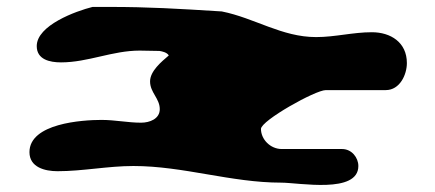

<svg xmlns="http://www.w3.org/2000/svg" viewBox="-20 -600 1254 554"><path d="M365 -121C509 -121 647 -73 791 -73C843 -73 1014 -40 1014 -121C1014 -145 995 -170 967 -170H793C760 -170 733 -198 733 -228C733 -252 890 -340 920 -340H1093C1134 -340 1154 -385 1154 -418C1154 -478 1107 -507 1053 -507C998 -507 947 -493 892 -493C793 -493 715 -548 620 -567C492 -575 408 -580 297 -580H247C199 -568 86 -527 86 -467C86 -428 124 -420 156 -420C234 -420 304 -454 383 -454C392 -454 432 -453 440 -453C447 -452 462 -449 467 -440C446 -422 413 -395 413 -365C413 -333 441 -316 441 -285C441 -257 412 -246 387 -246C349 -246 312 -254 273 -254C217 -254 65 -244 65 -161C65 -117 110 -106 146 -106C219 -106 291 -121 365 -121Z"/></svg>

Font: CISF Camouflage Kit
Style: Ste
Weight: 400
Designer: Robert Jablonski, Jasper
Foundry: Cannot Into Space Fonts
Version: Version 1.27